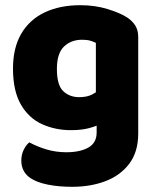

<svg xmlns="http://www.w3.org/2000/svg" viewBox="-20 -521 605 739"><path d="M253 -20Q193 -20 142 -43Q91 -66 60.5 -118.5Q30 -171 30 -257Q30 -337 62 -391.5Q94 -446 152.5 -473.5Q211 -501 289 -501Q346 -501 394.5 -486Q443 -471 469 -454Q489 -441 500.5 -423Q512 -405 512 -378V-63H349V-356Q339 -361 327 -364.5Q315 -368 296 -368Q253 -368 226 -341.5Q199 -315 199 -256Q199 -193 223.5 -170Q248 -147 285 -147Q315 -147 335 -157.5Q355 -168 371 -181L376 -48Q353 -36 323.5 -28Q294 -20 253 -20ZM352 -11V-101H512V-7Q512 63 478 108.5Q444 154 386.5 176Q329 198 258 198Q205 198 163.5 189.5Q122 181 98 165Q62 141 62 97Q62 74 71.5 55Q81 36 93 27Q122 43 158.5 54Q195 65 235 65Q288 65 320 47Q352 29 352 -11Z"/></svg>

Font: Baloo Tamma 2 ExtraBold
Style: Regular
Weight: 800
Designer: Divya Kowshik, Shuchita Grover and Ek Type
Foundry: Ek Type
Version: Version 1.700